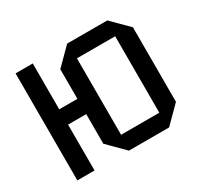

<svg xmlns="http://www.w3.org/2000/svg" viewBox="-123 -715 906 870"><g transform="rotate(-30 330.0 -280.0)"><path d="M50 0V-560H140V-320H235V-475L320 -560H530L615 -475V-85L530 0H320L235 -85V-240H140V0ZM325 -80H525V-480H325Z"/></g></svg>

Font: Tektur SemiCondensed
Style: Regular
Weight: 400
Width: 4
Designer: Adam Jagosz
Foundry: Adam Jagosz
Version: Version 1.005;gftools[0.9.30]